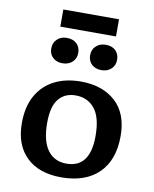

<svg xmlns="http://www.w3.org/2000/svg" viewBox="-99 -992 866 1080"><g transform="rotate(10 334.0 -452.0)"><path d="M325 14Q198 14 126.5 -55Q55 -124 55 -249Q55 -342 91 -406Q127 -470 191.5 -503Q256 -536 343 -536Q466 -536 540.5 -468.5Q615 -401 615 -272Q615 -135 539 -60.5Q463 14 325 14ZM341 -67Q476 -67 476 -248Q476 -355 435.5 -404.5Q395 -454 327 -454Q265 -454 230 -411Q195 -368 195 -275Q195 -172 233 -119.5Q271 -67 341 -67ZM444 -619Q410 -619 388.5 -638.5Q367 -658 367 -691Q367 -723 388.5 -743.5Q410 -764 444 -764Q480 -764 500.5 -744Q521 -724 521 -692Q521 -659 499 -639Q477 -619 444 -619ZM221 -619Q188 -619 166.5 -638.5Q145 -658 145 -691Q145 -723 166.5 -743.5Q188 -764 221 -764Q258 -764 278.5 -744Q299 -724 299 -692Q299 -659 277 -639Q255 -619 221 -619ZM174 -820V-918H492V-820Z"/></g></svg>

Font: Literata 7pt SemiBold
Style: Regular
Weight: 600
Designer: Latin by Veronika Burian and Jose Scaglione. Greek by Irene Vlachou. Cyrillic by Vera Evstafieva.
Foundry: TypeTogether
Version: Version 3.002